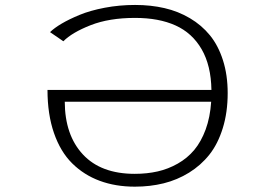

<svg xmlns="http://www.w3.org/2000/svg" viewBox="-20 -724 1090 756"><path d="M876.5 -357.5Q876.5 -281.5 857.2 -219.5Q838 -157.5 804.5 -115.2Q771 -73 724.5 -44.2Q678 -15.5 624.5 -2.2Q571 11 511 11Q435 11 372.8 -12Q310.5 -35 264.2 -80.8Q218 -126.5 192.5 -200.2Q167 -274 167 -370H812.5Q811 -466 774 -530Q737 -594 671.2 -623.8Q605.5 -653.5 512 -653.5Q410 -653.5 336.8 -624.8Q263.5 -596 229.5 -561.5L177 -597.5Q194 -614 222.8 -631Q251.5 -648 293 -665.2Q334.5 -682.5 392.2 -693.5Q450 -704.5 512 -704.5Q574 -704.5 628 -692Q682 -679.5 728 -652.2Q774 -625 806.8 -584.8Q839.5 -544.5 858 -486.5Q876.5 -428.5 876.5 -357.5ZM510.5 -39.5Q559 -39.5 600.8 -49Q642.5 -58.5 680 -79.8Q717.5 -101 744.8 -133.5Q772 -166 789.8 -214.2Q807.5 -262.5 811.5 -323.5H235Q235.5 -192 306.5 -115.8Q377.5 -39.5 510.5 -39.5Z"/></svg>

Font: League Mono Extended UltraLight
Style: Regular
Weight: 200
Width: 9
Designer: Tyler Finck
Foundry: The League of Moveable Type / Tyler Finck
Version: Version 2.210